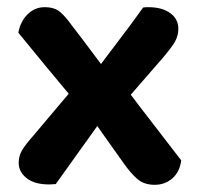

<svg xmlns="http://www.w3.org/2000/svg" viewBox="-20 -505 549 534"><path d="M212 -293 238 -296Q274 -345 308.5 -390Q343 -435 378 -484Q383 -485 386 -485Q389 -485 393 -485Q431 -485 453.5 -468.5Q476 -452 476 -425Q476 -405 466 -388Q456 -371 431 -342Q403 -310 374.5 -277Q346 -244 318 -212L276 -190Q241 -141 205.5 -91.5Q170 -42 135 7Q132 7 126 7.5Q120 8 117 8Q76 8 54 -9.5Q32 -27 32 -52Q32 -71 41 -86.5Q50 -102 73 -128Q107 -169 142.5 -210.5Q178 -252 212 -293ZM294 -283 326 -265Q365 -213 405 -161.5Q445 -110 484 -59Q480 -27 459.5 -9Q439 9 410 9Q380 9 361 -8Q342 -25 324 -51Q298 -87 271 -125.5Q244 -164 218 -201L193 -218Q151 -268 111 -316.5Q71 -365 31 -414Q37 -446 57 -465.5Q77 -485 104 -485Q132 -485 147.5 -471.5Q163 -458 180 -434Q208 -398 236.5 -359.5Q265 -321 294 -283Z"/></svg>

Font: BalooTamma2Bold
Style: Bold
Weight: 700
Designer: Divya Kowshik, Shuchita Grover and Ek Type
Foundry: Ek Type
Version: Version 1.700